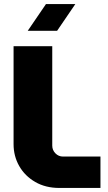

<svg xmlns="http://www.w3.org/2000/svg" viewBox="-20 -928 534 948"><path d="M273 0Q205 0 154 -29.5Q103 -59 75 -108Q47 -157 47 -216V-700H238V-209Q238 -187 253.5 -171Q269 -155 291 -155H476V0ZM117 -776 207 -908H352L262 -776Z"/></svg>

Font: MuseoModerno Thin ExtraBold
Style: Regular
Weight: 800
Version: Version 1.002